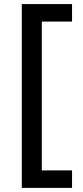

<svg xmlns="http://www.w3.org/2000/svg" viewBox="-20 -745 401 933"><path d="M330.1 -640.1H183.1V83H330.1V168H85.9V-725.1H330.1Z"/></svg>

Font: Work Sans Medium
Style: Regular
Weight: 500
Designer: Wei Huang
Foundry: Wei Huang
Version: Version 2.012